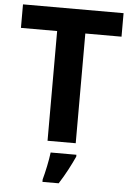

<svg xmlns="http://www.w3.org/2000/svg" viewBox="-61 -852 702 1025"><g transform="rotate(5 289.5 -339.5)"><path d="M365 -93V-681H559V-807H20V-681H214V-93ZM374 -22V-32H236C231 11 217 76 206 115V128H293C327 75 354 22 374 -22Z"/></g></svg>

Font: Noto Sans Telugu UI
Style: Bold
Weight: 700
Designer: Jelle Bosma - Monotype Design Team
Foundry: Monotype Imaging Inc.
Version: Version 2.005